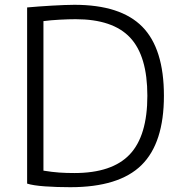

<svg xmlns="http://www.w3.org/2000/svg" viewBox="-20 -769 757 800"><path d="M273 11Q216 11 167 7.5Q118 4 93 -4V-738Q115 -740 142 -742Q169 -744 195.5 -745.5Q222 -747 247 -748Q272 -749 290 -749Q483 -749 573 -657.5Q663 -566 663 -370Q663 -173 569.5 -81Q476 11 273 11ZM290 -48Q447 -48 520.5 -125.5Q594 -203 594 -370Q594 -536 522 -612.5Q450 -689 295 -689Q267 -689 229 -687Q191 -685 161 -681V-58Q180 -55 196 -53Q212 -51 227 -50Q242 -49 257.5 -48.5Q273 -48 290 -48Z"/></svg>

Font: Plata Sans Light
Style: Regular
Weight: 300
Designer: Pablo Impallari, Andres Torresi, & Cristiano Sobral
Foundry: Pablo Impallari, Andres Torresi, & Cristiano Sobral
Version: Version 1.00;December 28, 2019;FontCreator 12.0.0.2547 64-bi